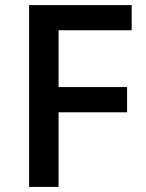

<svg xmlns="http://www.w3.org/2000/svg" viewBox="-20 -734 572 754"><path d="M210 0H94.2V-713.9H497.1V-615.2H210V-392.1H479V-293H210Z"/></svg>

Font: Samim Medium FD
Style: Medium-FD
Weight: 500
Foundry: DejaVu fonts team - Redesigned by Saber Rastikerdar
Version: Version 4.0.5